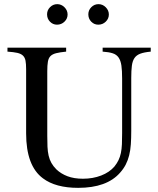

<svg xmlns="http://www.w3.org/2000/svg" viewBox="-20 -892 762 926"><path d="M505 -822Q505 -802 490 -787.5Q475 -773 454 -773Q434 -773 420 -787.5Q406 -802 406 -823Q406 -843 420.5 -857.5Q435 -872 455 -872Q475 -872 490 -857Q505 -842 505 -822ZM306 -822Q306 -802 291 -787.5Q276 -773 255 -773Q235 -773 221 -787.5Q207 -802 207 -823Q207 -843 221.5 -857.5Q236 -872 256 -872Q276 -872 291 -857Q306 -842 306 -822ZM707 -643Q675 -640 656.5 -633Q638 -626 628.5 -612Q619 -598 616 -575Q613 -552 613 -516V-261Q613 -225 611 -196Q609 -167 603 -143Q597 -119 586.5 -98.5Q576 -78 559 -59Q495 14 357 14Q248 14 187 -32Q106 -92 106 -249V-559Q106 -584 103 -599.5Q100 -615 90.5 -624Q81 -633 63.5 -637Q46 -641 16 -643V-662H299V-643Q269 -640 251 -635.5Q233 -631 223.5 -621.5Q214 -612 211 -594.5Q208 -577 208 -549V-237Q208 -208 209 -184.5Q210 -161 214.5 -141.5Q219 -122 228 -106Q237 -90 252 -75Q274 -54 305.5 -42Q337 -30 380 -30Q428 -30 468 -45.5Q508 -61 532 -89Q544 -104 551.5 -119.5Q559 -135 563 -154Q567 -173 568 -196.5Q569 -220 569 -250V-513Q569 -552 565.5 -576Q562 -600 552 -614.5Q542 -629 523.5 -635Q505 -641 475 -643V-662H707Z"/></svg>

Font: STIXGeneralUnicodeRegular
Style: Regular
Weight: 400
Designer: MicroPress Inc., with final additions and corrections provided by Coen Hoffman, Elsevier (retired)
Version: Version 1.1.0